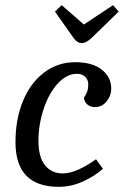

<svg xmlns="http://www.w3.org/2000/svg" viewBox="-20 -717 480 744"><path d="M40 -166Q40 -255 69 -325.5Q98 -396 151 -436Q204 -476 271 -476Q338 -476 374.5 -447Q411 -418 411 -374Q411 -346 393 -324Q375 -302 349 -302Q330 -302 318.5 -312Q307 -322 305 -338Q314 -351 318 -362.5Q322 -374 322 -390Q322 -408 310 -419.5Q298 -431 278 -431Q238 -431 203.5 -393Q169 -355 149 -294.5Q129 -234 129 -171Q129 -108 154.5 -76.5Q180 -45 223 -45Q252 -45 286.5 -61Q321 -77 352 -100L379 -63Q346 -34 301 -13.5Q256 7 208 7Q40 7 40 -166ZM265 -570 193 -672 219 -697 305 -622 418 -697 440 -672 335 -570Q314 -550 297 -550Q279 -550 265 -570Z"/></svg>

Font: Caladea
Style: Italic
Weight: 400
Italic angle: -9°
Designer: Carolina Giovagnoli and Andres Torresi
Foundry: Carolina Giovagnoli & Andres Torresi
Version: Version 1.001